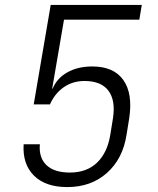

<svg xmlns="http://www.w3.org/2000/svg" viewBox="-20 -750 640 780"><path d="M253 10Q165 10 118 -36.5Q71 -83 76 -164H142Q137 -110 168.5 -79.5Q200 -49 264 -49Q332 -49 374 -89Q416 -129 428 -202L439 -270Q450 -342 420.5 -381.5Q391 -421 323 -421Q276 -421 239.5 -396Q203 -371 183 -326H117L186 -730H556L546 -670H240L192 -390H194Q211 -432 253.5 -456Q296 -480 355 -480Q442 -480 481 -425Q520 -370 505 -270L494 -202Q479 -105 414.5 -47.5Q350 10 253 10Z"/></svg>

Font: NKDuy Mono ExtraLight
Style: Italic
Weight: 200
Italic angle: -9°
Monospace: yes
Designer: NKDuy
Foundry: NKDuy
Version: Version 2.251; ttfautohint (v1.8.4.7-5d5b)